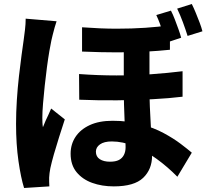

<svg xmlns="http://www.w3.org/2000/svg" viewBox="-20 -869 1040 957"><path d="M725 -672Q725 -634 725 -591.5Q725 -549 725 -509Q725 -469 725 -436Q725 -382 727 -335.5Q729 -289 731.5 -247Q734 -205 736 -166.5Q738 -128 738 -93Q738 -25 693.5 17.5Q649 60 547 60Q488 60 439.5 42.5Q391 25 361.5 -11Q332 -47 332 -103Q332 -150 356.5 -187Q381 -224 427.5 -245.5Q474 -267 541 -267Q619 -267 683 -249.5Q747 -232 796 -205.5Q845 -179 880 -152.5Q915 -126 936 -108L864 12Q816 -37 761 -77Q706 -117 649 -140.5Q592 -164 537 -164Q499 -164 478.5 -149.5Q458 -135 458 -113Q458 -88 477.5 -75.5Q497 -63 528 -63Q556 -63 572.5 -71.5Q589 -80 597.5 -96.5Q606 -113 606 -135Q606 -159 604.5 -193.5Q603 -228 601 -268.5Q599 -309 598 -351Q597 -393 597 -432Q597 -474 597 -521.5Q597 -569 597 -609.5Q597 -650 597 -672ZM374 -500Q470 -493 560.5 -493Q651 -493 734 -499Q817 -505 890 -514V-387Q825 -379 741 -374.5Q657 -370 564 -369Q471 -368 375 -372ZM389 -733Q484 -726 561 -726Q638 -726 704 -730.5Q770 -735 827 -743V-621Q770 -615 704.5 -611.5Q639 -608 562 -608Q485 -608 389 -612ZM262 -763Q258 -752 252.5 -732.5Q247 -713 242.5 -694.5Q238 -676 236 -667Q232 -649 226 -614Q220 -579 214 -534Q208 -489 203 -442Q198 -395 194.5 -353Q191 -311 191 -282Q191 -274 191.5 -259Q192 -244 194 -235Q200 -251 207 -266.5Q214 -282 221.5 -297.5Q229 -313 235 -328L303 -274Q289 -231 274.5 -185.5Q260 -140 248.5 -99.5Q237 -59 231 -31Q229 -21 227 -6.5Q225 8 225 16Q225 24 225 36Q225 48 226 60L100 68Q84 17 72 -66.5Q60 -150 60 -252Q60 -309 64 -370.5Q68 -432 74.5 -489.5Q81 -547 87.5 -594.5Q94 -642 98 -670Q101 -691 104.5 -720.5Q108 -750 108 -776ZM832 -816Q842 -797 851.5 -772Q861 -747 869.5 -723.5Q878 -700 883 -681L808 -656Q801 -678 793.5 -702Q786 -726 777.5 -749.5Q769 -773 759 -794ZM936 -849Q946 -829 956 -804.5Q966 -780 975 -756.5Q984 -733 989 -713L915 -690Q905 -722 891.5 -758.5Q878 -795 863 -826Z"/></svg>

Font: Noto Sans KR ExtraBold
Style: Regular
Weight: 800
Designer: Ryoko NISHIZUKA  (kana, bopomofo & ideographs); Paul D. Hunt (Latin, Greek & Cyrillic); Sandoll Communications , Soo-you
Foundry: Adobe
Version: Version 2.004-H2;hotconv 1.0.118;makeotfexe 2.5.65603